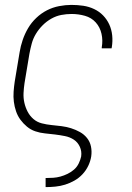

<svg xmlns="http://www.w3.org/2000/svg" viewBox="-20 -548 540 783"><path d="M166 215V178H167Q182 178 197 177Q212 176 226.5 172Q241 168 255.5 161Q270 154 282 143.5Q294 133 301 118.5Q308 104 311 90Q314 69 305.5 50.5Q297 32 281 21.5Q265 11 245 7Q225 3 204.5 0.5Q184 -2 163.5 -4Q143 -6 124 -12.5Q105 -19 90 -31.5Q75 -44 63.5 -59.5Q52 -75 45.5 -94Q39 -113 36.5 -133Q34 -153 35.5 -174Q37 -195 40 -215L60 -335Q64 -360 72.5 -385Q81 -410 94.5 -433Q108 -456 128 -475Q148 -494 171.5 -506Q195 -518 221 -523Q247 -528 271 -528Q296 -528 319.5 -524.5Q343 -521 364 -511Q385 -501 400.5 -485Q416 -469 425.5 -448.5Q435 -428 437.5 -404Q440 -380 436 -356L435 -351H395V-355Q400 -383 394 -410Q388 -437 370.5 -456.5Q353 -476 326.5 -483.5Q300 -491 272 -491Q251 -491 230 -487Q209 -483 189.5 -472Q170 -461 154 -445Q138 -429 126.5 -410Q115 -391 109.5 -370.5Q104 -350 100 -329L80 -209Q77 -189 76 -168.5Q75 -148 79.5 -128.5Q84 -109 93 -92Q102 -75 116.5 -62.5Q131 -50 150.5 -45Q170 -40 190.5 -38Q211 -36 231 -33.5Q251 -31 270 -25Q289 -19 306 -9.5Q323 0 335 15Q347 30 351 49.5Q355 69 352 90Q349 109 340 128Q331 147 316.5 162.5Q302 178 283.5 188.5Q265 199 245.5 205Q226 211 206 213Q186 215 167 215Z"/></svg>

Font: Iosevka SS18 Extralight
Style: Italic
Weight: 200
Italic angle: -9°
Monospace: yes
Designer: Belleve Invis
Foundry: Belleve Invis
Version: Version 25.1.1; ttfautohint (v1.8.4)